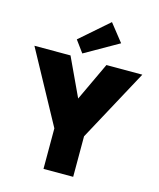

<svg xmlns="http://www.w3.org/2000/svg" viewBox="-154 -995 903 1087"><g transform="rotate(15 297.0 -451.5)"><path d="M206 -237.5 -24 -660H187.5L292.5 -435.5L398 -660H608.5L380 -237.5V0H206ZM249 -688 198.5 -757 365.5 -903 446.5 -800.5Z"/></g></svg>

Font: League Spartan Thin ExtraBold
Style: Regular
Weight: 800
Version: Version 2.002